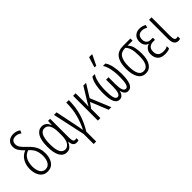

<svg xmlns="http://www.w3.org/2000/svg" viewBox="73 -1741 2914 2914"><g transform="rotate(-45 1530.0 -284.5)"><path d="M204 10Q146 10 108.5 -20Q71 -50 52.5 -100.5Q34 -151 34 -212Q34 -297 73 -364.5Q112 -432 188 -460Q145 -500 117.5 -541.5Q90 -583 90 -632Q90 -695 130 -730Q170 -765 232 -765Q268 -765 299.5 -754.5Q331 -744 349 -727L328 -682Q307 -701 282 -709Q257 -717 232 -717Q186 -717 165 -693Q144 -669 144 -633Q144 -591 171.5 -555Q199 -519 244 -478Q285 -440 314 -401.5Q343 -363 358.5 -317.5Q374 -272 374 -213Q374 -150 355 -99.5Q336 -49 298 -19.5Q260 10 204 10ZM204 -38Q260 -38 290 -86Q320 -134 320 -213Q320 -275 298.5 -328.5Q277 -382 220 -430Q168 -413 139.5 -378Q111 -343 100 -299.5Q89 -256 89 -213Q89 -135 118 -86.5Q147 -38 204 -38Z M616 10Q542 10 502 -59Q462 -128 462 -262Q462 -405 505 -473.5Q548 -542 621 -542Q659 -542 690.5 -520Q722 -498 740 -447H743L749 -532H793V-128Q793 -78 803 -57.5Q813 -37 835 -37Q852 -37 867 -43V2Q861 5 849.5 7.5Q838 10 826 10Q788 10 767.5 -13Q747 -36 743 -90H739Q723 -50 693.5 -20Q664 10 616 10ZM627 -38Q673 -38 706.5 -85Q740 -132 740 -236V-293Q740 -391 711.5 -442Q683 -493 628 -493Q571 -493 544 -433Q517 -373 517 -262Q517 -147 545.5 -92.5Q574 -38 627 -38Z M989 206V-9L876 -532H931L1003 -180Q1008 -155 1014.5 -122.5Q1021 -90 1024 -65H1028Q1077 -160 1108.5 -274.5Q1140 -389 1140 -532H1194Q1194 -375 1154 -247Q1114 -119 1043 -6V206Z M1564 -532 1438 -329 1574 0H1518L1402 -285L1340 -199V0H1286V-532H1340V-369Q1340 -340 1339 -311Q1338 -282 1336 -255H1339Q1354 -284 1369 -309L1506 -532Z M1748 10Q1690 10 1662 -51Q1634 -112 1634 -243Q1634 -325 1649 -403Q1664 -481 1700 -532H1753Q1729 -499 1715 -452Q1701 -405 1694.5 -351Q1688 -297 1688 -244Q1688 -136 1702.5 -88Q1717 -40 1752 -40Q1782 -40 1797.5 -82Q1813 -124 1813 -204V-351H1865V-204Q1865 -41 1928 -40Q1962 -40 1976.5 -89.5Q1991 -139 1991 -243Q1991 -296 1984.5 -350Q1978 -404 1964 -451.5Q1950 -499 1926 -532H1979Q2015 -481 2030 -403.5Q2045 -326 2045 -243Q2045 -120 2018 -55Q1991 10 1930 10Q1894 10 1871 -16Q1848 -42 1840 -85H1838Q1831 -43 1807.5 -16.5Q1784 10 1748 10ZM1823 -606V-618L1872 -775H1935V-767L1857 -606Z M2309 10Q2227 10 2185 -61Q2143 -132 2143 -256Q2143 -389 2194.5 -460.5Q2246 -532 2361 -532H2516V-486H2409Q2451 -443 2464.5 -380.5Q2478 -318 2478 -248Q2478 -124 2433 -57Q2388 10 2309 10ZM2310 -38Q2425 -38 2425 -252Q2425 -295 2421 -338.5Q2417 -382 2403.5 -420Q2390 -458 2362 -486H2353Q2269 -486 2233 -427Q2197 -368 2197 -257Q2197 -149 2224 -93.5Q2251 -38 2310 -38Z M2725 10Q2640 10 2601.5 -33Q2563 -76 2563 -144Q2563 -199 2590 -232.5Q2617 -266 2654 -276V-279Q2616 -291 2596.5 -324Q2577 -357 2577 -402Q2577 -468 2616.5 -505Q2656 -542 2716 -542Q2779 -542 2827 -511L2810 -466Q2773 -494 2725 -494Q2674 -494 2651.5 -467.5Q2629 -441 2629 -396Q2629 -351 2653 -325.5Q2677 -300 2724 -300H2765V-254H2725Q2675 -254 2646.5 -227Q2618 -200 2618 -148Q2618 -93 2647.5 -65.5Q2677 -38 2732 -38Q2757 -38 2781 -42.5Q2805 -47 2824 -60V-12Q2808 0 2781 5Q2754 10 2725 10Z M3008 10Q2965 10 2940.5 -21.5Q2916 -53 2916 -128V-532H2970V-131Q2970 -84 2980 -62Q2990 -40 3015 -40Q3031 -40 3047 -47V2Q3039 6 3029.5 8Q3020 10 3008 10Z"/></g></svg>

Font: Noto Sans ExtraCondensed Light
Style: Regular
Weight: 300
Width: 2
Designer: Monotype Design Team
Foundry: Monotype Imaging Inc.
Version: Version 2.013; ttfautohint (v1.8.4.7-5d5b)